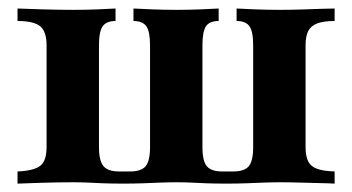

<svg xmlns="http://www.w3.org/2000/svg" viewBox="-20 -438 840 458"><path d="M21.8 0V-29Q60.5 -30.6 75.8 -42.3Q91.1 -54 91.1 -87.1V-329.8Q91.1 -362.9 75.8 -375.4Q60.5 -387.9 21.8 -387.9V-417.7Q41.1 -416.9 80.2 -415.7Q119.4 -414.5 155.6 -414.5Q186.3 -414.5 214.1 -415.7Q241.9 -416.9 255.6 -417.7V-387.9Q233.9 -387.9 225 -375.4Q216.1 -362.9 216.1 -329.8V-87.1Q216.1 -54 227 -41.5Q237.9 -29 263.7 -29H290.3Q316.9 -29 327.4 -41.5Q337.9 -54 337.9 -87.1V-329.8Q337.9 -362.9 329 -375.4Q320.2 -387.9 298.4 -387.9V-417.7Q312.9 -416.9 341.9 -415.7Q371 -414.5 402.4 -414.5Q431.5 -414.5 459.7 -415.7Q487.9 -416.9 501.6 -417.7V-387.9Q479.8 -387.9 471.4 -375.4Q462.9 -362.9 462.9 -329.8V-87.1Q462.9 -54 473.4 -41.5Q483.9 -29 509.7 -29H536.3Q562.9 -29 573.4 -41.5Q583.9 -54 583.9 -87.1V-329.8Q583.9 -362.9 575 -375.4Q566.1 -387.9 544.4 -387.9V-417.7Q558.9 -416.9 587.9 -415.7Q616.9 -414.5 649.2 -414.5Q672.6 -414.5 697.6 -415.3Q722.6 -416.1 744.4 -416.9Q766.1 -417.7 778.2 -417.7V-387.9Q752.4 -387.9 737.1 -382.3Q721.8 -376.6 715.3 -364.1Q708.9 -351.6 708.9 -329.8V-87.1Q708.9 -65.3 715.3 -52.8Q721.8 -40.3 737.1 -35.1Q752.4 -29.8 778.2 -29V0Q766.1 -0.8 744.4 -1.2Q722.6 -1.6 697.6 -2.4Q672.6 -3.2 648.4 -3.2Q628.2 -3.2 608.5 -2.4Q588.7 -1.6 567.3 -0.8Q546 0 520.2 0Q491.1 0 471.8 -0.8Q452.4 -1.6 436.3 -2.4Q420.2 -3.2 401.6 -3.2Q381.5 -3.2 362.1 -2.4Q342.7 -1.6 321.4 -0.8Q300 0 274.2 0Q245.2 0 225.8 -0.8Q206.5 -1.6 190.3 -2.4Q174.2 -3.2 155.6 -3.2Q119.4 -3.2 80.2 -2Q41.1 -0.8 21.8 0Z"/></svg>

Font: Playfair 5pt SemiExpanded Light ExtraBold
Style: Regular
Weight: 800
Version: Version 2.001;gftools[0.9.30]